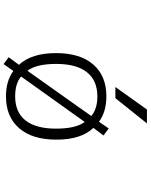

<svg xmlns="http://www.w3.org/2000/svg" viewBox="92 -885 816 1040"><g transform="rotate(90 500.0 -365.0)"><path d="M363.3 -105.5 608.4 -451.2Q570.3 -484.4 502 -484.4Q416 -484.4 371.1 -427.7Q326.2 -371.1 326.2 -260.7Q326.2 -154.3 363.3 -105.5ZM394.5 -71.3Q432.6 -39.1 502 -39.1Q587.9 -39.1 632.3 -95.2Q676.8 -151.4 676.8 -260.7Q676.8 -367.2 640.6 -416ZM648.4 -752.9 511.7 -582H451.2L573.2 -752.9ZM675.8 -545.9 713.9 -517.6 672.9 -462.9Q737.3 -394.5 736.3 -260.7Q736.3 -131.8 674.3 -60.5Q612.3 10.7 502 10.7Q418.9 10.7 364.3 -29.3L327.1 23.4L290 -3.9L331.1 -59.6Q267.6 -127.9 267.6 -260.7Q267.6 -390.6 329.1 -461.9Q390.6 -533.2 502 -533.2Q585 -533.2 639.6 -493.2Z"/></g></svg>

Font: Gen Shin Gothic Monospace Light
Style: Regular
Weight: 300
Designer: [Source Han Sans]
Ryoko NISHIZUKA  (kana & ideographs); Paul D. Hunt (Latin, Greek & Cyrillic); Wenlong ZHANG  (bopomofo
Version: Version 1.002.20150607